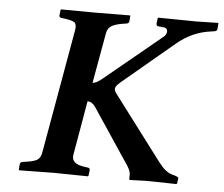

<svg xmlns="http://www.w3.org/2000/svg" viewBox="-48 -703 887 760"><g transform="rotate(5 395.0 -323.0)"><path d="M578.1 -574.2Q585 -579.1 588.4 -587.6Q591.8 -596.2 588.9 -603.5Q585.9 -610.8 574.2 -611.8L553.2 -613.8Q546.4 -614.7 545.9 -624L548.8 -646L550.8 -647.9Q666 -646 702.1 -646L788.1 -647.9L790 -646L788.1 -624Q788.1 -616.2 777.8 -613.8L764.2 -611.8Q689.9 -602.5 629.4 -551.8L421.9 -377.9Q405.8 -363.8 404.3 -354.5Q402.8 -345.2 414.1 -331.1L605 -78.1Q631.8 -42 659.2 -34.2L666 -32.2Q685.1 -27.3 685.1 -22L682.1 0L678.2 2Q592.3 0 553.2 0L494.1 2L492.2 0V-21Q492.2 -26.4 489.7 -33.2Q487.3 -40 482.2 -48.8Q477.1 -57.6 472.9 -63.7Q468.8 -69.8 460.9 -81.1Q453.1 -92.3 450.2 -97.2L331.1 -275.9Q317.9 -293.9 300.8 -293.9L263.2 -77.1Q257.3 -41 312 -34.2L326.2 -32.2Q333 -31.2 333 -22.9L330.1 0L328.1 2Q227.1 0 190.9 0L55.2 2L53.2 0L55.2 -22.9Q56.2 -29.8 64.9 -32.2L79.1 -34.2Q108.9 -38.1 122.6 -46.1Q136.2 -54.2 140.1 -77.1L227.1 -569.8Q231 -593.8 221.4 -600.8Q211.9 -607.9 181.2 -611.8L167 -613.8Q160.2 -615.7 160.2 -622.1L163.1 -646L165 -647Q262.2 -646 300.8 -646L438 -647L439.9 -646L438 -622.1Q437 -616.2 428.2 -613.8L414.1 -611.8Q383.3 -606.9 368.7 -597.9Q354 -588.9 350.1 -569.8L314 -368.2Q327.1 -368.2 348.1 -384.8Z"/></g></svg>

Font: Linux Libertine O
Style: Semibold Italic
Weight: 600
Italic angle: -11.5°
Designer: Philipp H. Poll
Foundry: Philipp H. Poll
Version: Version 5.1.2